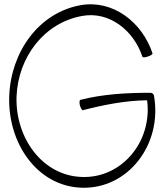

<svg xmlns="http://www.w3.org/2000/svg" viewBox="-20 -849 783 894"><path d="M690 -601C641 -748 504 -851 356 -825C159 -790 30 -605 23 -401C15 -183 153 18 359 25C577 33 737 -178 697 -403C696 -411 689 -417 680 -417C570 -417 460 -411 354 -384C350 -383 349 -371 352 -358C356 -345 362 -335 366 -336C464 -361 564 -381 665 -382C690 -191 548 -18 361 -25C177 -31 51 -207 57 -399C64 -583 186 -744 364 -775C488 -797 602 -709 643 -585C644 -581 656 -581 669 -586C682 -590 692 -597 690 -601Z"/></svg>

Font: Nupuram Thin
Style: Regular
Weight: 100
Designer: Santhosh Thottingal (santhosh.thottingal@gmail.com)
Foundry: SMC
Version: Version 1.000